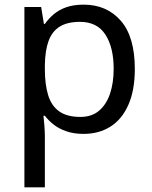

<svg xmlns="http://www.w3.org/2000/svg" viewBox="-20 -566 655 826"><path d="M340 -546Q439 -546 499.5 -477Q560 -408 560 -269Q560 -178 532.5 -115.5Q505 -53 455.5 -21.5Q406 10 339 10Q298 10 266 -1Q234 -12 211.5 -29.5Q189 -47 173 -68H167Q169 -51 171 -25Q173 1 173 20V240H85V-536H157L169 -463H173Q189 -486 211.5 -505Q234 -524 265.5 -535Q297 -546 340 -546ZM324 -472Q270 -472 237 -451.5Q204 -431 189 -390Q174 -349 173 -286V-269Q173 -203 187 -157Q201 -111 234.5 -87Q268 -63 326 -63Q375 -63 406.5 -90Q438 -117 453.5 -163.5Q469 -210 469 -270Q469 -362 433.5 -417Q398 -472 324 -472Z"/></svg>

Font: ltamil25
Style: Book
Weight: 400
Designer: Jelle Bosma - Monotype Design Team
Foundry: Monotype Imaging Inc.
Version: Version 2.003